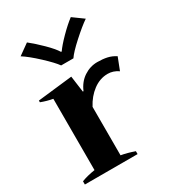

<svg xmlns="http://www.w3.org/2000/svg" viewBox="-187 -873 876 975"><g transform="rotate(-30 251.5 -386.0)"><path d="M63 -727 126 -772Q159 -746 197.5 -708Q236 -670 252 -644H256Q274 -670 312 -708.5Q350 -747 383 -772L445 -727Q411 -704 359 -657Q307 -610 290 -584H218Q200 -610 149 -657.5Q98 -705 63 -727ZM20 -19Q53 -32 99 -39V-457Q65 -463 31 -476V-486L234 -509L247 -414H251Q270 -459 306.5 -483Q343 -507 385 -507Q417 -507 442 -501.5Q467 -496 490 -481L462 -409Q433 -429 401 -429Q355 -429 315.5 -399.5Q276 -370 251 -322V-38Q287 -32 329 -17V0H20Z"/></g></svg>

Font: Trirong Bold
Style: Regular
Weight: 700
Designer: Katatrad Team
Foundry: CadsonDemak
Version: Version 1.000